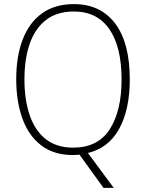

<svg xmlns="http://www.w3.org/2000/svg" viewBox="-20 -745 711 935"><path d="M612 -358Q612 -212 560.5 -118Q509 -24 408 0L534 170H484L367 8Q349 10 335 10Q241 10 179.5 -38Q118 -86 88.5 -169.5Q59 -253 59 -359Q59 -472 91 -554Q123 -636 185.5 -680.5Q248 -725 340 -725Q469 -725 540.5 -631Q612 -537 612 -358ZM99 -359Q99 -258 125 -183Q151 -108 203.5 -67Q256 -26 336 -26Q457 -26 514.5 -115.5Q572 -205 572 -358Q572 -517 512.5 -603Q453 -689 340 -689Q258 -689 204.5 -648Q151 -607 125 -532.5Q99 -458 99 -359Z"/></svg>

Font: Noto Sans Sinhala UI SemiCondensed ExtraLight
Style: Regular
Weight: 200
Width: 4
Designer: Jelle Bosma - Monotype Design Team
Foundry: Monotype Imaging Inc.
Version: Version 2.006; ttfautohint (v1.8.4.7-5d5b)